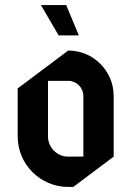

<svg xmlns="http://www.w3.org/2000/svg" viewBox="-20 -720 520 760"><path d="M142 -700 212 -580H292L242 -700ZM170 -400H250C283.1 -400 310 -373.1 310 -340V-100H250C205.8 -100 170 -135.8 170 -180ZM250 -520 50 -370V-180C50 -69.6 139.6 20 250 20H270L430 -100V-340C430 -439.4 349.4 -520 250 -520Z"/></svg>

Font: Abibas
Style: Medium
Weight: 500
Version: Version 0.3